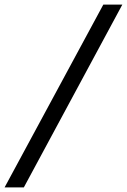

<svg xmlns="http://www.w3.org/2000/svg" viewBox="-55 -729 554 838"><path d="M49 89 479 -709H396L-35 89Z"/></svg>

Font: STIX Two Text
Style: Bold Italic
Weight: 700
Italic angle: -12°
Designer: Ross Mills, John Hudson & Paul Hanslow, Tiro Typeworks Ltd; with prior portions MicroPress Inc. and Coen Hoffman, Elsevi
Foundry: Tiro Typeworks Ltd
Version: Version 2.13 b171